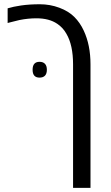

<svg xmlns="http://www.w3.org/2000/svg" viewBox="-20 -660 533 920"><path d="M298.3 -498Q281.7 -527.8 254.4 -545.9Q215.8 -572.3 154.3 -572.3Q114.7 -572.3 73.2 -564Q60.5 -561.5 31.7 -553.7L16.6 -549.8V-620.1Q43.9 -628.4 81.1 -633.8Q121.6 -639.6 170.9 -639.6Q219.7 -639.6 264.2 -623Q308.6 -606.4 335.9 -579.1Q363.8 -551.3 381.3 -513.2Q413.6 -444.3 413.6 -351.6V240.2H330.1V-351.6Q330.1 -443.8 298.3 -498ZM136.2 -325.7Q136.2 -363.8 169.4 -363.8Q186.5 -363.8 195.6 -354Q204.6 -344.2 204.6 -325.7Q204.6 -307.1 195.6 -297.6Q186.5 -288.1 169.4 -288.1Q136.2 -288.1 136.2 -325.7Z"/></svg>

Font: Viking Open Sans
Style: Regular
Weight: 400
Foundry: Ascender Corporation
Version: Version 2.001